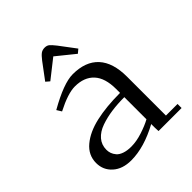

<svg xmlns="http://www.w3.org/2000/svg" viewBox="-179 -746 868 868"><g transform="rotate(-45 255.0 -312.0)"><path d="M41 -97.2Q41 -147.5 81.5 -181.4Q122.1 -215.3 188 -230.2Q253.9 -245.1 341.8 -245.1V-270Q341.8 -340.3 309.6 -375.2Q277.3 -410.2 217.8 -410.2Q173.3 -410.2 97.2 -371.1L83 -394Q191.9 -456.1 250 -456.1Q331.5 -456.1 373.8 -410.2Q416 -364.3 416 -274.9V-25.9H490.2V0H342.8L341.8 -23.9V-45.9Q245.1 6.8 162.1 6.8Q106.9 6.8 74 -22.7Q41 -52.2 41 -97.2ZM116.2 -106.9Q116.2 -94.7 120.1 -83.5Q124 -72.3 133.3 -61.3Q142.6 -50.3 161.4 -43.7Q180.2 -37.1 206.1 -37.1Q239.7 -37.1 277.8 -49.6Q315.9 -62 341.8 -76.2V-217.8Q298.3 -217.8 261 -212.6Q223.6 -207.5 189.5 -195.6Q155.3 -183.6 135.7 -160.9Q116.2 -138.2 116.2 -106.9ZM138.2 -520 195.8 -597.2Q210.9 -616.7 220.9 -623.8Q231 -630.9 245.1 -630.9Q258.8 -630.9 267.3 -624.3Q275.9 -617.7 292 -597.2L350.1 -520L332 -504.9L245.1 -575.2L155.8 -504.9Z"/></g></svg>

Font: Dehuti
Style: Book
Weight: 400
Version: Version 1.2